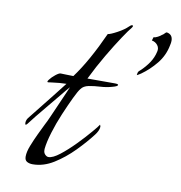

<svg xmlns="http://www.w3.org/2000/svg" viewBox="-59 -506 532 564"><g transform="rotate(10 206.5 -223.5)"><path d="M74 3Q64 3 57 -1Q50 -5 50 -16Q50 -30 57.5 -49Q65 -68 74 -87Q83 -106 89 -118Q94 -127 102.5 -146.5Q111 -166 120.5 -187.5Q130 -209 136.5 -224Q143 -239 143 -239Q134 -229 119.5 -211Q105 -193 88.5 -173.5Q72 -154 58.5 -137Q45 -120 39 -112Q36 -108 34 -108Q32 -108 32 -113Q32 -121 37 -128Q49 -143 66 -164.5Q83 -186 100.5 -208Q118 -230 131 -247Q123 -247 110.5 -246Q98 -245 88 -243.5Q78 -242 77 -242Q72 -242 78 -250Q84 -258 94 -266Q104 -274 109 -274Q110 -274 125 -273.5Q140 -273 147 -273Q167 -300 186.5 -335Q206 -370 225 -412Q233 -413 252.5 -423.5Q272 -434 283 -445Q288 -450 291 -450Q297 -450 291 -442Q284 -434 267 -408.5Q250 -383 229 -347.5Q208 -312 189 -273H270Q281 -273 281 -270Q281 -266 266 -262Q249 -257 230.5 -256Q212 -255 196.5 -252Q181 -249 174 -239Q168 -232 157 -209Q146 -186 133.5 -156.5Q121 -127 112 -97.5Q103 -68 101 -48V-44Q101 -36 106 -31Q111 -26 116 -26Q129 -26 149.5 -42Q170 -58 192 -80.5Q214 -103 230 -122Q237 -130 242.5 -137Q248 -144 249 -146Q251 -142 251 -140Q251 -134 247.5 -127Q244 -120 240 -115Q221 -90 194 -62.5Q167 -35 136.5 -16Q106 3 74 3ZM342 -315Q338 -312 334 -310Q330 -308 330 -308L331 -315Q332 -317 332.5 -318.5Q333 -320 338 -324Q352 -337 362.5 -352.5Q373 -368 377 -386Q380 -397 373.5 -405.5Q367 -414 356 -416L359 -426Q364 -426 371.5 -430Q379 -434 382 -437Q386 -439 389.5 -443Q393 -447 395 -447Q413 -444 413 -425Q413 -422 412.5 -418.5Q412 -415 411 -411Q405 -380 385.5 -356Q366 -332 342 -315Z"/></g></svg>

Font: Italianno
Style: Regular
Weight: 400
Designer: Robert E. Leuschke
Foundry: Robert E. Leuschke
Version: Version 1.100; ttfautohint (v1.8.3)